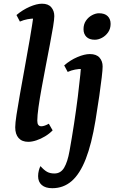

<svg xmlns="http://www.w3.org/2000/svg" viewBox="-20 -754 617 1037"><path d="M132.7 12Q98.7 12 80.4 -8.6Q62.2 -29.2 62.2 -66.6Q62.2 -88.3 69.2 -134.4Q76.2 -180.5 87.7 -244.9Q99.3 -309.2 112.8 -384.2Q126.4 -459.1 140.2 -538.3Q153.9 -617.5 164.5 -693.8L208 -645.4Q200.2 -649.9 190 -651.8Q179.7 -653.8 166 -653.8Q148.4 -653.8 128.4 -650.1Q108.3 -646.4 87.4 -637.5L69 -672.8Q102.2 -700.9 140.4 -717.5Q178.6 -734 206.9 -734Q240.6 -734 256.9 -714.7Q273.3 -695.4 273.3 -666.9Q273.3 -650.4 266.8 -610Q260.3 -569.6 249.6 -514.7Q238.9 -459.8 227.4 -399Q215.9 -338.3 205.1 -280Q194.4 -221.8 187.9 -175.2Q181.4 -128.6 181.4 -101.9Q181.4 -72 203.1 -72Q211.7 -72 222.3 -75.8Q232.9 -79.6 243.7 -85.8L264.3 -49.8Q246.9 -31.9 223.6 -17.8Q200.3 -3.7 176.5 4.1Q152.6 12 132.7 12ZM262.3 262.5Q225.6 262.5 205.7 245.4Q185.8 228.3 185.8 197.5Q185.8 181.9 189.7 167Q193.5 152.1 198.5 143.1Q217.6 164.6 233.9 173.8Q250.2 183 273.8 183Q308 183 326.5 151.7Q345 120.5 355.5 61.5Q368.5 -10.8 380.1 -86.6Q391.6 -162.4 400.2 -230.7Q408.7 -299 413.8 -350.2Q418.8 -401.5 418.8 -425.1L466.2 -374Q459 -378.4 448.4 -380.1Q437.9 -381.8 423.7 -381.8Q405 -381.8 385.2 -378.1Q365.4 -374.4 345.6 -365.5L326.7 -400.8Q359.8 -429.5 398 -445.7Q436.3 -462 465.1 -462Q500.4 -462 517.3 -443Q534.3 -424 534.3 -394.9Q534.3 -377.2 529.5 -336.3Q524.8 -295.3 516.3 -236Q507.8 -176.6 495.7 -103Q474.7 24 443.2 104.6Q411.6 185.3 367.2 223.9Q322.8 262.5 262.3 262.5ZM492.1 -539.4Q462.2 -539.4 446.7 -555Q431.1 -570.6 431.1 -596.4Q431.1 -623.1 444.2 -642.2Q457.3 -661.4 477 -671.9Q496.7 -682.4 514.4 -682.4Q545.7 -682.4 561.5 -666.8Q577.4 -651.3 577.4 -625Q577.4 -598.9 564 -579.6Q550.6 -560.4 530.9 -549.9Q511.2 -539.4 492.1 -539.4Z"/></svg>

Font: Petrona
Style: Italic
Weight: 400
Italic angle: -9°
Designer: Ringo R. Seeber
Foundry: Ringo R. Seeber
Version: Version 2.001; ttfautohint (v1.8.3)